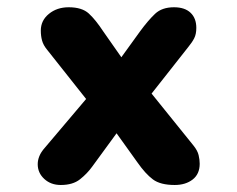

<svg xmlns="http://www.w3.org/2000/svg" viewBox="-20 -505 659 534"><path d="M463.9 -484.8Q494 -484.8 510 -469.5Q526 -454.3 526 -427.5Q526 -410.1 520.2 -398.7Q514.4 -387.3 503.6 -374.2L401.6 -244.7L518.2 -100.1Q529.4 -86.2 532.4 -73.5Q535.4 -60.8 535.4 -49.6Q535.4 -20.8 515.7 -5.6Q496 9.5 465.9 9.5Q426.1 9.5 405.3 -6Q384.5 -21.5 362.1 -53.5L304.2 -134.3L236.6 -41.8Q222.6 -22.3 202.6 -6.4Q182.7 9.5 149 9.5Q121.4 9.5 103.2 -7.3Q84.9 -24.1 84.9 -48.3Q84.9 -59.6 89.5 -70.8Q94 -82.1 104.8 -94.2L219.5 -229.7L110.9 -366.8Q100.5 -379.4 97 -392.2Q93.5 -405 93.5 -420Q93.5 -448.1 116 -466.4Q138.4 -484.8 171.1 -484.8Q208.1 -484.8 227 -467.4Q246 -450 267.5 -417.2L317.5 -345.8L369.1 -417.2Q392.3 -448.8 411.5 -466.8Q430.7 -484.8 463.9 -484.8Z"/></svg>

Font: Sono ExtraLight
Style: Regular
Weight: 200
Designer: Tyler Finck
Foundry: Tyler Finck
Version: Version 2.112